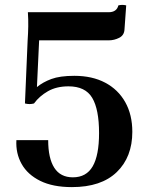

<svg xmlns="http://www.w3.org/2000/svg" viewBox="-20 -750 609 785"><path d="M464 -728Q480 -732 496 -728L489 -630Q488 -606 467.5 -595.5Q447 -585 424 -585H140L131 -394Q155 -414 190 -427Q225 -440 284 -440Q357 -440 410 -412Q463 -384 492 -332.5Q521 -281 521 -211Q521 -108 457.5 -46.5Q394 15 274 15Q196 15 144.5 -10.5Q93 -36 68.5 -79.5Q44 -123 47 -177H177Q177 -103 202 -64Q227 -25 278 -25Q333 -25 359 -70Q385 -115 385 -206Q385 -303 357 -350Q329 -397 260 -397Q211 -397 176 -377Q141 -357 119 -327Q101 -322 82 -327L93 -585Q95 -614 95.5 -642.5Q96 -671 94 -700H424Q457 -700 464 -728Z"/></svg>

Font: Poltawski Nowy Medium
Style: Regular
Weight: 500
Version: Version 1.001;gftools[0.9.25]